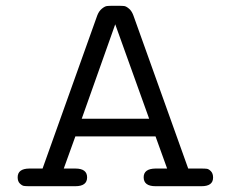

<svg xmlns="http://www.w3.org/2000/svg" viewBox="-20 -643 798 663"><path d="M41 -30.8Q41 -60.5 81.1 -61H127L315.9 -589.8Q321.8 -605 331.8 -613Q341.8 -621.1 348.9 -622.1Q356 -623 369.1 -623H388.2Q402.3 -623 409.2 -622.1Q416 -621.1 425.5 -613Q435.1 -605 440.9 -588.9L629.9 -61H675.8Q688 -61 694.6 -60.1Q701.2 -59.1 708.5 -51.5Q715.8 -43.9 715.8 -29.8Q715.8 0 675.8 0H517.1Q476.1 0 476.1 -30.8Q476.1 -60.5 517.1 -61H557.1L517.1 -171.9H240.2L200.2 -61H240.2Q280.8 -61 280.8 -30.5Q280.8 0 240.2 0H81.1Q68.8 0 62.5 -1Q56.2 -2 48.6 -9.3Q41 -16.6 41 -30.8ZM262.2 -232.9H495.1L377.9 -559.1Z"/></svg>

Font: CMU Typewriter Text Variable Width
Style: Medium
Weight: 500
Version: Version 0.7.0